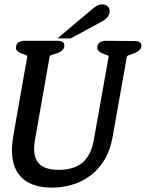

<svg xmlns="http://www.w3.org/2000/svg" viewBox="-20 -855 664 875"><path d="M443 -756 302 -680H242L396 -810Q413 -824 423 -829.5Q433 -835 445 -835Q463 -835 472.5 -824.5Q482 -814 479 -797Q477 -784 467 -774Q457 -764 443 -756ZM605 -619Q599 -615 593 -612.5Q587 -610 581 -608Q573 -605 566 -603Q559 -601 558 -596L493 -230Q483 -173 458 -130Q433 -87 396 -58Q359 -29 313 -14.5Q267 0 215 0Q112 0 66 -60Q20 -120 41 -239L104 -596Q105 -602 98.5 -604Q92 -606 85 -609Q79 -611 74 -613Q69 -615 64 -619Q59 -622 55 -627.5Q51 -633 53 -642Q55 -657 66.5 -663Q78 -669 90 -669H246Q259 -669 267 -662.5Q275 -656 273 -642Q271 -633 265.5 -627.5Q260 -622 254 -619Q248 -615 242 -613Q236 -611 229 -609Q221 -606 214 -604Q207 -602 206 -596L140 -221Q126 -147 154.5 -113Q183 -79 254 -81Q324 -83 360.5 -118Q397 -153 408 -220L475 -596Q476 -601 469.5 -603Q463 -605 456 -608Q451 -610 445.5 -612.5Q440 -615 435 -618Q431 -621 426.5 -626.5Q422 -632 423 -640Q425 -656 436 -662.5Q447 -669 460 -669L597 -668Q610 -668 618 -661.5Q626 -655 624 -641Q622 -633 616 -627.5Q610 -622 605 -619Z"/></svg>

Font: Jura
Style: Bold Italic
Weight: 700
Designer: Ed Merritt
Foundry: Ten by Twenty
Version: Version 1.007